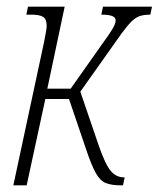

<svg xmlns="http://www.w3.org/2000/svg" viewBox="-20 -556 476 576"><path d="M20 0 112 -429Q115 -445 117.5 -458Q120 -471 120 -479Q120 -499 109 -505.5Q98 -512 76 -512H59L64 -536H174L122 -290H192L288 -426Q310 -456 318.5 -471Q327 -486 327 -495Q327 -503 317.5 -507.5Q308 -512 284 -512L289 -536H436L431 -512Q411 -512 398.5 -507.5Q386 -503 374 -491Q362 -479 345 -456L221 -281L276 -120Q296 -62 312.5 -43Q329 -24 351 -24H354L349 0H343Q314 0 297 -7Q280 -14 267 -37.5Q254 -61 238 -109L187 -259H116L60 0Z"/></svg>

Font: Noto Serif ExtraCondensed ExtraLight
Style: Italic
Weight: 200
Width: 2
Italic angle: -12°
Designer: Monotype Design Team
Foundry: Monotype Imaging Inc.
Version: Version 2.014; ttfautohint (v1.8.4.7-5d5b)